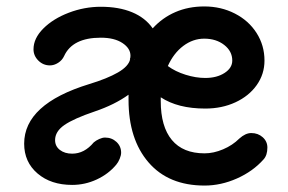

<svg xmlns="http://www.w3.org/2000/svg" viewBox="-20 -547 894 596"><path d="M810 -89Q810 -65 798 -52Q765 -15 715.5 7Q666 29 615 29Q503 29 441 -43Q379 -115 379 -237V-253Q336 -222 274 -201Q209 -179 180 -159Q151 -139 151 -112Q151 -93 166 -81.5Q181 -70 204 -70Q242 -70 271 -105Q278 -111 288 -115.5Q298 -120 306 -120Q327 -120 341.5 -106.5Q356 -93 356 -73Q356 -65 351.5 -54Q347 -43 341 -36Q317 -7 280.5 10Q244 27 204 27Q138 27 96.5 -8.5Q55 -44 55 -101Q55 -224 257 -286Q313 -303 346 -322Q379 -341 384 -363H383Q385 -367 385 -374Q385 -397 360 -413.5Q335 -430 293 -430Q205 -430 179 -373Q173 -360 160.5 -352Q148 -344 135 -344Q114 -344 99 -359Q84 -374 84 -394Q84 -428 114.5 -458.5Q145 -489 193.5 -507.5Q242 -526 293 -526Q349 -526 390 -509Q431 -492 454 -459Q484 -492 524.5 -509.5Q565 -527 614 -527Q666 -527 709 -505Q752 -483 776.5 -444.5Q801 -406 801 -359Q801 -317 777 -283Q753 -249 711 -229.5Q669 -210 617 -210Q532 -210 479 -245V-233Q479 -154 513.5 -112.5Q548 -71 615 -71Q643 -71 672.5 -83.5Q702 -96 723 -117Q742 -134 760 -134Q781 -134 795.5 -121Q810 -108 810 -89ZM501 -342Q524 -325 556 -315Q588 -305 617 -305Q653 -305 677 -320.5Q701 -336 701 -359Q701 -388 676 -407.5Q651 -427 614 -427Q579 -427 549 -404.5Q519 -382 501 -342ZM398 -363H397L398 -362Z"/></svg>

Font: Tsukimi Rounded SemiBold
Style: Regular
Weight: 600
Designer: Takashi Funayama
Foundry: Takashi Funayama
Version: Version 1.032; ttfautohint (v1.8.3)